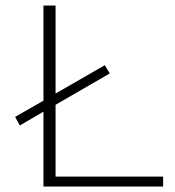

<svg xmlns="http://www.w3.org/2000/svg" viewBox="-20 -678 636 698"><path d="M182 -36H573V0H138V-272L52 -222L35 -253L138 -312V-658H182V-338L361 -441L379 -411L182 -297Z"/></svg>

Font: EauTestText Light
Style: Regular
Weight: 300
Designer: Christian Thalmann (Catharsis Fonts)
Version: Version 0.001;PS 000.001;hotconv 1.0.88;makeotf.lib2.5.64775